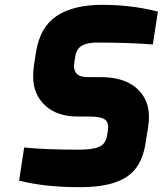

<svg xmlns="http://www.w3.org/2000/svg" viewBox="-20 -768 673 794"><path d="M59 -21 80 -158Q171 -149 304 -149Q365 -149 391.5 -161.5Q418 -174 423 -209L426 -227Q427 -233 427 -243Q427 -267 409.5 -276.5Q392 -286 351 -286H302Q216 -286 166.5 -332Q117 -378 117 -453Q117 -473 120 -495L129 -553Q146 -657 215 -702.5Q284 -748 404 -748Q524 -748 633 -720L612 -584Q516 -592 382 -592Q341 -592 318.5 -579Q296 -566 291 -533L288 -515Q286 -501 286 -496Q286 -472 300 -460.5Q314 -449 344 -449H397Q492 -449 544 -404Q596 -359 596 -285Q596 -267 593 -246L582 -176Q572 -113 543 -73.5Q514 -34 457 -14Q400 6 308 6Q165 6 59 -21Z"/></svg>

Font: Exo ExtraBold
Style: Italic
Weight: 800
Italic angle: -9°
Designer: Natanael Gama
Foundry: Natanael Gama
Version: Version 1.500; ttfautohint (v1.6)